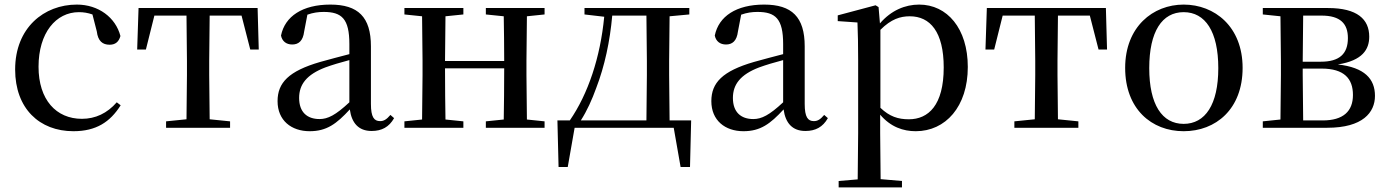

<svg xmlns="http://www.w3.org/2000/svg" viewBox="-20 -557 6049 837"><path d="M300 15C399 15 460 -25 506 -98L489 -111C447 -63 396 -39 337 -39C225 -39 148 -122 148 -266C148 -414 224 -504 324 -504C344 -504 363 -501 383 -494L402 -420C407 -378 427 -362 458 -362C482 -362 498 -374 505 -400C484 -481 409 -537 315 -537C172 -537 46 -436 46 -254C46 -84 152 15 300 15Z M792 0H983V-28L894 -37L892 -230V-292L894 -489H1033L1071 -341H1108L1103 -522H584L578 -341H616L653 -489H793L795 -292V-230L793 -37L704 -28V0Z M1600 14C1644 14 1676 -3 1698 -42L1682 -56C1665 -36 1653 -29 1637 -29C1611 -29 1597 -46 1597 -104V-355C1597 -483 1541 -537 1420 -537C1299 -537 1222 -486 1205 -402C1210 -377 1228 -363 1254 -363C1281 -363 1301 -378 1306 -420L1320 -493C1345 -502 1368 -505 1391 -505C1470 -505 1503 -475 1503 -365V-321C1461 -310 1415 -298 1376 -287C1238 -247 1190 -196 1190 -116C1190 -32 1250 15 1330 15C1404 15 1447 -17 1505 -80C1513 -21 1543 14 1600 14ZM1503 -111C1443 -55 1409 -38 1373 -38C1319 -38 1284 -68 1284 -130C1284 -189 1317 -232 1398 -263C1428 -274 1465 -285 1503 -295Z M2098 -494 2176 -486C2177 -432 2178 -351 2178 -291H1920L1922 -486L2000 -494V-522H1743V-494L1820 -486L1822 -292V-230L1820 -36L1743 -28V0H2000V-28L1922 -36C1921 -92 1920 -179 1920 -259H2178C2178 -179 2177 -92 2176 -36L2098 -28V0H2354V-28L2277 -36L2275 -230V-292L2277 -486L2354 -494V-522H2098Z M2528 -494 2614 -484C2597 -307 2544 -148 2464 -32H2410L2415 171H2455L2485 0H2917L2947 171H2988L2993 -32H2899L2897 -230V-292L2899 -486L2985 -494V-522H2528ZM2798 -32H2512C2539 -74 2561 -123 2579 -173C2616 -269 2639 -377 2649 -489H2798L2800 -292V-230Z M3491 14C3535 14 3567 -3 3589 -42L3573 -56C3556 -36 3544 -29 3528 -29C3502 -29 3488 -46 3488 -104V-355C3488 -483 3432 -537 3311 -537C3190 -537 3113 -486 3096 -402C3101 -377 3119 -363 3145 -363C3172 -363 3192 -378 3197 -420L3211 -493C3236 -502 3259 -505 3282 -505C3361 -505 3394 -475 3394 -365V-321C3352 -310 3306 -298 3267 -287C3129 -247 3081 -196 3081 -116C3081 -32 3141 15 3221 15C3295 15 3338 -17 3396 -80C3404 -21 3434 14 3491 14ZM3394 -111C3334 -55 3300 -38 3264 -38C3210 -38 3175 -68 3175 -130C3175 -189 3208 -232 3289 -263C3319 -274 3356 -285 3394 -295Z M3972 15C4102 15 4199 -92 4199 -265C4199 -433 4109 -537 3987 -537C3926 -537 3865 -512 3816 -455L3810 -526L3797 -534L3632 -490V-465L3718 -459C3720 -410 3721 -361 3721 -293V23L3719 225L3636 232V260H3912V232L3819 224L3817 23V-57C3863 -3 3918 15 3972 15ZM3818 -427C3865 -474 3905 -486 3946 -486C4035 -486 4094 -418 4094 -263C4094 -98 4027 -37 3942 -37C3895 -37 3858 -49 3818 -87Z M4490 0H4681V-28L4592 -37L4590 -230V-292L4592 -489H4731L4769 -341H4806L4801 -522H4282L4276 -341H4314L4351 -489H4491L4493 -292V-230L4491 -37L4402 -28V0Z M5140 15C5280 15 5397 -81 5397 -261C5397 -441 5275 -537 5140 -537C5006 -537 4885 -440 4885 -261C4885 -82 5000 15 5140 15ZM5140 -17C5046 -17 4990 -101 4990 -260C4990 -420 5046 -504 5140 -504C5234 -504 5291 -420 5291 -260C5291 -101 5234 -17 5140 -17Z M5561 0H5766C5921 0 5974 -67 5974 -139C5974 -213 5929 -263 5812 -276C5920 -293 5949 -342 5949 -397C5949 -473 5897 -522 5769 -522H5485V-494L5562 -486L5564 -292V-230L5562 -36L5485 -28V0ZM5661 -489H5741C5823 -489 5856 -454 5856 -391C5856 -322 5819 -288 5738 -288H5659ZM5659 -258H5741C5840 -258 5878 -214 5878 -143C5878 -72 5836 -32 5746 -32H5661L5659 -230Z"/></svg>

Font: Noto Serif CJK SC Medium
Style: Regular
Weight: 500
Designer: Ryoko NISHIZUKA 西塚涼子 (kana & ideographs); Frank Grießhammer (Latin, Greek & Cyrillic); Wenlong ZHANG 张文龙 (bopomofo); San
Foundry: Adobe
Version: Version 2.001;hotconv 1.1.0;makeotfexe 2.6.0